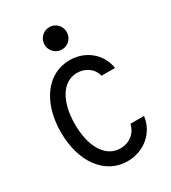

<svg xmlns="http://www.w3.org/2000/svg" viewBox="-227 -1062 1054 1185"><g transform="rotate(-30 300.0 -469.5)"><path d="M455 -182C443 -122 392 -81 327 -81C224 -81 157 -186 157 -349C157 -513 223 -619 326 -619C386 -619 436 -583 449 -528H545C529 -635 438 -710 325 -710C166 -710 57 -563 57 -350C57 -137 167 10 326 10C443 10 538 -70 552 -182ZM240 -869C240 -826 275 -790 319 -790C364 -790 398 -826 398 -869C398 -914 364 -949 319 -949C275 -949 240 -914 240 -869Z"/></g></svg>

Font: CommitMono
Style: 500Regular
Weight: 500
Monospace: yes
Designer: Eigil Nikolajsen
Foundry: Eigil Nikolajsen
Version: Version 1.143